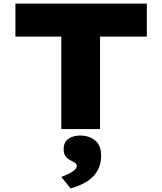

<svg xmlns="http://www.w3.org/2000/svg" viewBox="-20 -720 905 1071"><path d="M322 0V-516H66V-700H799V-516H538V0ZM374 331 322 267Q336 262 356 253Q376 244 392 231.5Q408 219 408 205Q408 195 400.5 190Q393 185 380 178Q357 167 346 152Q335 137 335 113Q335 73 361.5 54.5Q388 36 427 36Q476 36 510 63Q544 90 544 148Q544 184 532.5 213.5Q521 243 498.5 265.5Q476 288 444.5 304Q413 320 374 331Z"/></svg>

Font: Lexend Giga Black
Style: Regular
Weight: 900
Designer: Bonnie Shaver-Troup, Thomas Jockin
Foundry: Lexend
Version: Version 1.007